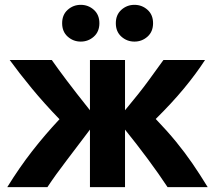

<svg xmlns="http://www.w3.org/2000/svg" viewBox="-20 -774 889 794"><path d="M10 0Q60 -81 113 -149Q166 -217 226 -281Q163 -346 111.5 -408.5Q60 -471 20 -526H194Q220 -489 256.5 -440.5Q293 -392 352 -318V-526H497V-318Q558 -391 594 -440.5Q630 -490 656 -526H828Q791 -469 741 -408.5Q691 -348 624 -282Q672 -232 708 -188Q744 -144 775 -99Q806 -54 839 0H673Q636 -56 591.5 -116Q547 -176 497 -238V0H352V-238Q301 -170 255 -110Q209 -50 176 0ZM536 -602Q505 -602 482 -622.5Q459 -643 459 -678Q459 -713 482 -733.5Q505 -754 536 -754Q567 -754 590 -733.5Q613 -713 613 -678Q613 -643 590 -622.5Q567 -602 536 -602ZM314 -602Q283 -602 260 -622.5Q237 -643 237 -678Q237 -713 260 -733.5Q283 -754 314 -754Q345 -754 368 -733.5Q391 -713 391 -678Q391 -643 368 -622.5Q345 -602 314 -602Z"/></svg>

Font: Ubuntu Sans ExtraBold
Style: Regular
Weight: 800
Designer: Dalton Maag Ltd
Foundry: Dalton Maag Ltd
Version: Version 1.006; ttfautohint (v1.8.4.7-5d5b)